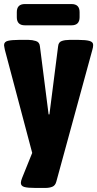

<svg xmlns="http://www.w3.org/2000/svg" viewBox="-34 -722 480 948"><path d="M142 206Q102 206 85.5 201Q69 196 69 181Q69 172 75 157L125 33L-10 -476Q-11 -483 -12.5 -489Q-14 -495 -14 -499Q-14 -516 5.5 -520.5Q25 -525 57 -525H108Q125 -525 143 -519.5Q161 -514 163 -494L206 -157H210L253 -494Q255 -514 271 -519.5Q287 -525 308 -525H355Q389 -525 407.5 -520Q426 -515 426 -500Q426 -489 422 -476L244 175Q239 194 224.5 200Q210 206 189 206ZM89 -597Q49 -597 49 -637V-662Q49 -702 89 -702H319Q359 -702 359 -662V-637Q359 -597 319 -597Z"/></svg>

Font: Asap Condensed Black
Style: Regular
Weight: 900
Width: 3
Designer: Pablo Cosgaya
Foundry: Omnibus-Type
Version: Version 3.001; ttfautohint (v1.8.4.7-5d5b)